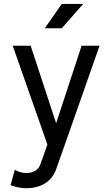

<svg xmlns="http://www.w3.org/2000/svg" viewBox="-20 -743 566 987"><path d="M269.5 124.5 313.5 0 491.7 -507.8H399.4L268.6 -109.4L137.7 -507.8H45.4L223.6 0L188 100.6Q180.2 123 161.6 134.8Q143.1 146.5 114.7 146.5Q99.1 146.5 82.5 141.4Q65.9 136.2 56.2 129.4L34.2 209Q50.8 215.3 72.5 220Q94.2 224.6 114.7 224.6Q153.3 224.6 184.3 212.9Q215.3 201.2 237.1 178.7Q258.8 156.2 269.5 124.5ZM297.4 -597.7 407.7 -722.7H297.4L210.4 -597.7Z"/></svg>

Font: Giphurs
Style: Regular
Weight: 400
Version: Version 2.010